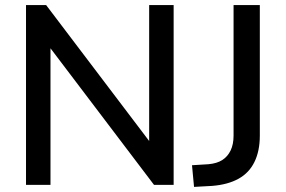

<svg xmlns="http://www.w3.org/2000/svg" viewBox="-20 -725 1122 753"><path d="M82 0V-705H161L590 -139H565V-705H661V0H584L155 -566H178V0ZM741 8 733 -77 798 -81Q831 -84 852 -97.5Q873 -111 884.5 -135Q896 -159 896 -193V-705H999V-193Q999 -133 978 -90Q957 -47 915.5 -24Q874 -1 813 4Z"/></svg>

Font: Nunito Sans 12pt SemiBold
Style: Regular
Weight: 600
Designer: Vernon Adams
Foundry: Vernon Adams
Version: Version 3.101;gftools[0.9.27]